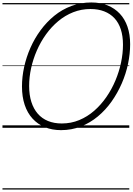

<svg xmlns="http://www.w3.org/2000/svg" viewBox="-20 -1035 1074 1555"><path d="M474 19Q402 19 343.5 -5Q285 -29 243.5 -74.5Q202 -120 180 -185.5Q158 -251 158 -335Q158 -412 175.5 -492Q193 -572 226.5 -648Q260 -724 309 -790.5Q358 -857 420 -907.5Q482 -958 558 -986.5Q634 -1015 720 -1015Q793 -1015 851 -991.5Q909 -968 950 -924.5Q991 -881 1012.5 -818.5Q1034 -756 1034 -677Q1034 -600 1017 -518.5Q1000 -437 966 -359Q932 -281 883.5 -212.5Q835 -144 772.5 -92Q710 -40 635 -10.5Q560 19 474 19ZM480 -35Q556 -35 622 -62.5Q688 -90 743 -138Q798 -186 841.5 -249Q885 -312 915 -383.5Q945 -455 960.5 -529Q976 -603 976 -673Q976 -743 958.5 -797Q941 -851 907 -887.5Q873 -924 824 -943Q775 -962 713 -962Q639 -962 573 -936Q507 -910 451.5 -863.5Q396 -817 352.5 -756.5Q309 -696 278.5 -626Q248 -556 232 -483Q216 -410 216 -339Q216 -266 234 -209.5Q252 -153 286 -114Q320 -75 369 -55Q418 -35 480 -35ZM0 490H1027V500H0ZM0 -20H1027V0H0ZM0 -505H1027V-500H0ZM0 -1010H1027V-1000H0Z"/></svg>

Font: Playwrite AU VIC Guides
Style: Regular
Weight: 400
Designer: Veronika Burian, José Scaglione
Foundry: TypeTogether
Version: Version 1.003